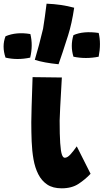

<svg xmlns="http://www.w3.org/2000/svg" viewBox="-92 -963 564 1043"><path d="M243 60Q195 60 164.5 39.5Q134 19 116 -16.5Q98 -52 90 -97.5Q82 -143 80 -194.5Q78 -246 78 -299Q78 -344 85 -544L244 -542Q232 -336 232 -308Q232 -230 235 -186Q238 -142 244 -124Q250 -106 260 -106Q274 -106 290.5 -124Q307 -142 325 -168L400 -19Q372 11 335 35.5Q298 60 243 60ZM-62 -766Q-3 -791 73 -778Q88 -717 72 -650Q2 -635 -62 -650Q-83 -712 -62 -766ZM307 -772Q360 -796 444 -784Q458 -727 444 -655Q374 -641 307 -655Q289 -714 307 -772ZM161 -943Q241 -940 311 -921Q298 -834 278 -771Q244 -664 226 -614Q146 -622 97 -638Q121 -718 142 -807Q152 -869 161 -943Z"/></svg>

Font: KN Bobohei
Style: Bold
Weight: 700
Designer: Kingnam Type Foundry
Version: Version 1.710;March 18, 2023